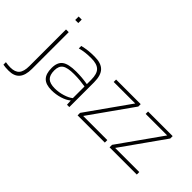

<svg xmlns="http://www.w3.org/2000/svg" viewBox="-170 -1153 1805 1805"><g transform="rotate(45 732.0 -251.0)"><path d="M130 -618H89V-664H130ZM-17 162Q-39 162 -57 160.5Q-75 159 -91 156V123Q-74 126 -58.5 127.5Q-43 129 -26 129Q35 129 63 97Q91 65 91 -7V-494H127V-5Q127 80 91.5 121Q56 162 -17 162Z M398 7Q322 7 286.5 -29Q251 -65 251 -142Q251 -218 294 -250Q337 -282 440 -282Q478 -282 514.5 -279Q551 -276 593 -269V-327Q593 -406 559.5 -438.5Q526 -471 451 -471Q407 -471 373 -467Q339 -463 302 -453V-486Q345 -496 379.5 -500Q414 -504 462 -504Q549 -504 589 -462.5Q629 -421 629 -329V0H598L595 -53H594Q563 -26 509 -9.5Q455 7 398 7ZM442 -251Q355 -251 320 -227Q285 -203 285 -144Q285 -82 314 -54.5Q343 -27 408 -27Q460 -27 512 -43Q564 -59 593 -83V-238Q558 -244 520.5 -247.5Q483 -251 442 -251Z M1101 -33V0H739V-33L1043 -462H757V-494H1084V-462L780 -33Z M1526 -33V0H1164V-33L1468 -462H1182V-494H1509V-462L1205 -33Z"/></g></svg>

Font: Blinker ExtraLight
Style: Regular
Weight: 200
Designer: Juergen Huber
Foundry: supertype
Version: Version 1.017;hotconv 1.0.117;makeotfexe 2.5.65602